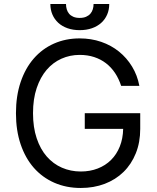

<svg xmlns="http://www.w3.org/2000/svg" viewBox="-20 -929 783 959"><path d="M585.2 -500Q573.5 -535.9 554.5 -564.5Q535.5 -593 509.4 -613.1Q483.3 -633.2 450.3 -644Q417.3 -654.8 377.8 -654.8Q329.5 -654.8 286.9 -635.8Q244.3 -616.8 212.9 -580.1Q181.5 -543.3 163.2 -489Q144.9 -434.7 144.9 -363.6Q144.9 -293 163.2 -238.5Q181.5 -183.9 213.6 -147.2Q245.7 -110.4 289.4 -91.4Q333.1 -72.4 383.5 -72.4Q429.7 -72.4 468.2 -87.4Q506.7 -102.3 534.6 -130Q562.5 -157.7 578.3 -197.1Q594.1 -236.5 595.2 -285.5H403.4V-363.6H680.4V-285.5Q680.4 -218 658.4 -163.4Q636.4 -108.7 596.9 -70.1Q557.5 -31.6 503 -10.8Q448.5 9.9 383.5 9.9Q311.1 9.9 251.4 -16.2Q191.8 -42.3 149.1 -90.7Q106.5 -139.2 83.1 -208.3Q59.7 -277.3 59.7 -363.6Q59.7 -449.9 83.1 -519.2Q106.5 -588.4 148.8 -636.9Q191.1 -685.4 249.5 -711.3Q307.9 -737.2 377.8 -737.2Q435.4 -737.2 485.4 -720Q535.5 -702.8 574.4 -671.3Q613.3 -639.9 639.7 -596.4Q666.2 -552.9 676.1 -500ZM525.6 -909.1Q525.6 -880.3 515.3 -856.4Q505 -832.4 485.8 -815Q466.6 -797.6 439.3 -788Q411.9 -778.4 377.8 -778.4Q344.5 -778.4 317.3 -788Q290.1 -797.6 271.1 -815Q252.1 -832.4 241.8 -856.4Q231.5 -880.3 231.5 -909.1H309.7Q309.7 -895.2 313.4 -882.6Q317.1 -870 325.1 -860.4Q333.1 -850.9 346.2 -845.2Q359.4 -839.5 377.8 -839.5Q396.7 -839.5 409.8 -845.2Q422.9 -850.9 431.3 -860.4Q439.6 -870 443.5 -882.6Q447.4 -895.2 447.4 -909.1Z"/></svg>

Font: Fast_Sans-Dotted
Style: Regular
Weight: 400
Version: Version 3.018